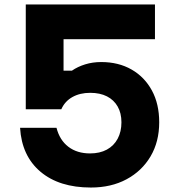

<svg xmlns="http://www.w3.org/2000/svg" viewBox="-20 -820 790 859"><path d="M95.3 -800H673.3V-644.5H219.3L264.3 -683V-503.8H301.7Q327.9 -521.9 361.2 -532.1Q394.5 -542.4 432.8 -542.4Q510.3 -542.4 568.7 -508.9Q627 -475.4 659.7 -415Q692.3 -354.7 692.3 -272.9Q692.3 -186 653.6 -120.4Q614.8 -54.8 546.1 -17.9Q477.4 19 386.5 19Q244.7 19 161 -51.8Q77.3 -122.6 69.8 -248.2H232.8Q246.9 -193.1 285.8 -163.4Q324.7 -133.6 383 -133.6Q426.6 -133.6 458 -150.6Q489.5 -167.7 506.4 -199.3Q523.3 -230.8 523.3 -272.9Q523.3 -313.8 506.5 -343.3Q489.7 -372.9 458.6 -388.8Q427.4 -404.7 383.5 -404.7Q337.7 -404.7 303.9 -385.8Q270.1 -366.9 254.3 -331.1H95.3Z"/></svg>

Font: Martian Mono SemiExpanded
Style: Regular
Weight: 400
Width: 6
Monospace: yes
Designer: Roman Shamin
Foundry: Evil Martians
Version: Version 1.000